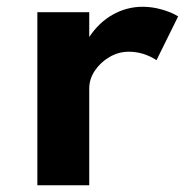

<svg xmlns="http://www.w3.org/2000/svg" viewBox="-20 -548 547 568"><path d="M90.5 0H244V-286Q244 -314.5 260.8 -339.2Q277.5 -364 304.2 -379.5Q331 -395 361 -395Q404.5 -395 443 -370L507 -499.5Q487 -512 458.2 -520Q429.5 -528 402.5 -528Q355 -528 313.8 -504.8Q272.5 -481.5 244 -438.5V-512H90.5Z"/></svg>

Font: Spartan
Style: Bold
Weight: 700
Designer: Matt Bailey, Mirko Velimirovic
Foundry: Matt Bailey
Version: Version 1.003; ttfautohint (v1.8.3)